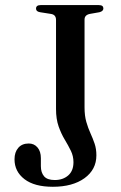

<svg xmlns="http://www.w3.org/2000/svg" viewBox="-20 -720 474 754"><path d="M358.5 -110Q358.5 -54 311.8 -20.2Q265 13.5 187.5 13.5Q115 13.5 76 -16.5Q37 -46.5 37 -94.5Q37 -122.5 51.8 -139.5Q66.5 -156.5 93 -156.5Q114 -156.5 127.2 -141Q140.5 -125.5 140.5 -99V-67.5Q140.5 -42.5 153 -27.8Q165.5 -13 195 -13Q227 -13 247.8 -31Q268.5 -49 268.5 -83Q268.5 -107 258.2 -128Q248 -149 234.2 -171.8Q220.5 -194.5 210.2 -223.5Q200 -252.5 200 -292V-642Q200 -652 195 -658Q190 -664 179 -665.5L137.5 -672Q129 -673.5 125.2 -677Q121.5 -680.5 121.5 -686.5Q121.5 -693 126 -696.5Q130.5 -700 139.5 -700H368Q377.5 -700 381.8 -696.5Q386 -693 386 -687Q386 -676 370.5 -672L333.5 -665.5Q323 -663.5 317.5 -658Q312 -652.5 312 -643V-298Q312 -265.5 319 -241.2Q326 -217 335.2 -196.8Q344.5 -176.5 351.5 -156Q358.5 -135.5 358.5 -110Z"/></svg>

Font: Fraunces 60pt
Style: Regular
Weight: 400
Version: Version 1.000;[b76b70a41]